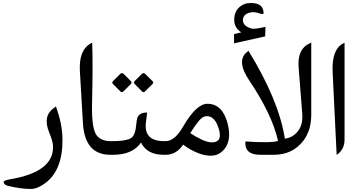

<svg xmlns="http://www.w3.org/2000/svg" viewBox="-20 -1015 2348 1259"><path d="M35.2 204.6Q7.3 197.8 3.9 181.2Q1 168.5 43 161.1Q340.8 112.3 327.1 -64.5Q325.2 -91.3 301.8 -148.4Q260.7 -251.5 326.7 -301.8L346.7 -316.9Q388.7 -201.7 389.6 -105Q392.6 100.6 276.4 186Q224.6 224.1 182.6 224.1Q118.2 224.1 35.2 204.6Z M703.6 0Q536.1 0 523.9 -206.5L503.9 -547.9Q495.6 -687.5 576.2 -731L584.5 -735.4Q589.8 -602.1 583.5 -330.1Q580.1 -169.4 615.2 -125.5Q644.5 -89.4 706.1 -89.4H713.9Q731 -89.4 731 -47.9V-44.9Q731 0 713.9 0Z M1064 0H1053.7Q943.4 0 904.8 -80.6Q850.1 0 721.2 0H709Q672.4 0 672.4 -44.9V-47.9Q672.4 -89.4 709 -89.4H720.7Q792 -89.4 830.1 -104.5Q862.8 -117.7 870.6 -176.3L877 -227.1Q883.3 -274.9 937.5 -276.9L944.8 -277.3L937 -214.4Q920.9 -89.4 1056.2 -89.4H1064Q1081.1 -89.4 1081.1 -47.9V-44.9Q1081.1 0 1064 0ZM791.7 -529.5 838.2 -483Q847.6 -473.6 838.8 -464.7L789.5 -416Q779.5 -405.5 769.5 -415.5L720.3 -464.7Q711.9 -473.6 721.9 -484.1L768.4 -530.1Q779.5 -541.7 791.7 -529.5ZM932.9 -529.5 980 -483Q989.4 -473.6 980.5 -464.7L931.2 -416Q921.3 -405.5 911.3 -415.5L862.6 -464.7Q853.2 -473.6 864.2 -484.7L910.2 -530.1Q921.3 -541.7 932.9 -529.5Z M1066.4 0Q1066.4 0 1059.1 0Q1022.5 0 1022.5 -44.9V-47.9Q1022.5 -89.4 1059.1 -89.4H1065.9Q1125.5 -89.4 1180.2 -184.1Q1267.1 -335 1340.8 -334.5Q1439.5 -333.5 1472.7 -204.6Q1503.4 -86.9 1440.4 -25.4Q1410.2 4.4 1367.2 5.9Q1328.1 7.3 1282.7 -9.8Q1224.6 -32.2 1181.2 -66.9Q1136.7 0 1066.4 0ZM1303.7 -99.1Q1371.1 -68.4 1405.3 -90.8Q1432.1 -108.4 1415.5 -167Q1390.6 -255.4 1333 -253.4Q1309.1 -252.4 1283.2 -221.7Q1257.8 -190.9 1227.5 -142.1Q1264.2 -117.2 1303.7 -99.1Z M1848.1 -105.5Q1900.9 -113.3 1933.1 -154.3Q1967.8 -197.8 1961.9 -270.5L1938 -574.2Q1928.7 -695.3 2012.7 -731.9L2021 -735.8V-263.7Q2021 -160.2 1969.7 -92.8Q1898.9 0 1775.4 0Q1775.4 0 1688 0Q1588.4 0 1588.9 -74.7V-87.4Q1756.3 -76.2 1803.2 -90.8Q1764.2 -265.1 1614.7 -486.8Q1527.3 -617.2 1600.1 -674.3L1609.4 -681.6Q1808.1 -358.9 1848.1 -105.5ZM1562.3 -802.8Q1515.8 -832.3 1515.8 -884.4Q1515.8 -936.4 1547.3 -965.9Q1578.9 -995.4 1624.5 -995.4Q1708.3 -995.4 1708.3 -928.6Q1708.3 -917.7 1679.8 -927.6Q1652.9 -936.9 1632.7 -934.8Q1576.8 -928.1 1573.2 -887.2Q1569.1 -845.8 1629.1 -827.7Q1647.2 -822 1720.7 -839.1L1718.7 -776.4L1514.7 -730.9V-791.5Z M2230 -730 2239.3 -734.4V-100.6Q2239.3 -33.2 2187.5 0.5L2161.1 -543.5Q2154.3 -690.4 2230 -730Z"/></svg>

Font: Gandom FD-WOL
Style: FD-WOL
Weight: 400
Foundry: DejaVu fonts team - Redesigned by Saber Rastikerdar - Based on Samim Font
Version: Version 0.6